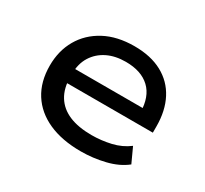

<svg xmlns="http://www.w3.org/2000/svg" viewBox="-111 -667 896 838"><g transform="rotate(30 337.0 -248.5)"><path d="M375 9Q280 9 212 -21.5Q144 -52 107.5 -109.5Q71 -167 71 -248Q71 -323 104.5 -381Q138 -439 200.5 -472.5Q263 -506 350 -506Q432 -506 489.5 -475Q547 -444 577 -386.5Q607 -329 607 -250V-219H151V-290H537L516 -268Q515 -347 472 -387.5Q429 -428 351 -428Q298 -428 258.5 -408.5Q219 -389 196 -352.5Q173 -316 173 -263V-251Q173 -193 197 -154Q221 -115 267 -95.5Q313 -76 380 -76Q429 -76 476.5 -87Q524 -98 561 -126L595 -52Q555 -20 495.5 -5.5Q436 9 375 9Z"/></g></svg>

Font: Nunito Sans 7pt SemiExpanded Medium
Style: Regular
Weight: 500
Width: 6
Designer: Vernon Adams
Foundry: Vernon Adams
Version: Version 3.101;gftools[0.9.27]